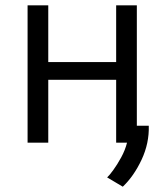

<svg xmlns="http://www.w3.org/2000/svg" viewBox="-20 -538 600 724"><path d="M443 166 384 131Q392 124 407 103.5Q422 83 437 55.5Q452 28 459 0H418V-237H162V0H84V-518H162V-304H418V-518H496V-64H541Q543 2 514 64Q485 126 443 166Z"/></svg>

Font: Ubuntu Sans Mono
Style: Regular
Weight: 400
Monospace: yes
Designer: Dalton Maag Ltd
Foundry: Dalton Maag Ltd
Version: Version 1.006